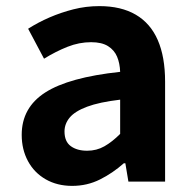

<svg xmlns="http://www.w3.org/2000/svg" viewBox="-20 -594 631 628"><path d="M216 14Q167 14 129.5 -7.5Q92 -29 71.5 -67Q51 -105 51 -153Q51 -242 128 -291.5Q205 -341 373 -359Q372 -387 363 -408.5Q354 -430 333.5 -443Q313 -456 278 -456Q239 -456 201 -441Q163 -426 124 -402L72 -500Q105 -521 142 -537Q179 -553 220 -563.5Q261 -574 305 -574Q376 -574 424 -546Q472 -518 496 -463Q520 -408 520 -327V0H400L390 -60H385Q349 -28 307 -7Q265 14 216 14ZM265 -101Q296 -101 321.5 -115.5Q347 -130 373 -156V-268Q305 -260 265 -245Q225 -230 208 -209.5Q191 -189 191 -164Q191 -131 211.5 -116Q232 -101 265 -101Z"/></svg>

Font: Noto Sans JP Thin
Style: Bold
Weight: 700
Version: Version 2.004-H2;hotconv 1.0.118;makeotfexe 2.5.65603